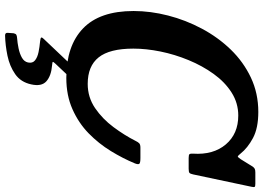

<svg xmlns="http://www.w3.org/2000/svg" viewBox="-164 -639 1064 776"><g transform="rotate(90 368.0 -251.0)"><path d="M640.5 -264.5Q620.5 -216 590.5 -167Q560.5 -118 518.8 -77.2Q477 -36.5 421.2 -11.8Q365.5 13 294.5 13Q165.5 13 95 -54.5Q24.5 -122 24.5 -259Q24.5 -327.5 42.8 -398.5Q61 -469.5 95.8 -534.8Q130.5 -600 180.2 -651.5Q230 -703 293.5 -733Q357 -763 432.5 -763Q497.5 -763 537.8 -741.5Q578 -720 601 -691Q609.5 -680.5 612.2 -680Q615 -679.5 623.5 -692L653.5 -740.5Q657.5 -746 662.2 -748.5Q667 -751 677 -751H723Q733.5 -751 735.2 -748.2Q737 -745.5 735 -736L685 -500Q682.5 -488.5 679 -485Q675.5 -481.5 662 -481.5H618.5Q605.5 -481.5 603 -485Q600.5 -488.5 601 -499Q606.5 -581 563.8 -631.5Q521 -682 447 -682Q396.5 -682 354 -655Q311.5 -628 278.8 -582.5Q246 -537 223 -481.2Q200 -425.5 188.2 -367.5Q176.5 -309.5 176.5 -258Q176.5 -162 211.8 -117.8Q247 -73.5 319 -73.5Q373 -73.5 416.8 -103.2Q460.5 -133 493.8 -177.8Q527 -222.5 549.5 -267Q554 -276.5 559 -281.5Q564 -286.5 576.5 -286.5H618.5Q638.5 -286.5 642 -282Q645.5 -277.5 640.5 -264.5ZM113 246 114.5 225.5Q116.5 217 121 214.8Q125.5 212.5 133 212Q153.5 210.5 175.2 206Q197 201.5 213 192.5Q229 183.5 232.5 168Q236.5 149.5 224 139.5Q211.5 129.5 190.5 125.2Q169.5 121 147.5 119Q133 117.5 131.8 114.2Q130.5 111 137 104.5L237 -1Q241.5 -6 252.5 -6H276Q296.5 -6 287.5 4L237.5 57Q229.5 65.5 230.2 67.5Q231 69.5 244 70.5Q286.5 74 308.5 93.5Q330.5 113 321 155Q312 197 279.8 219.5Q247.5 242 205.2 250.8Q163 259.5 124 260.5Q110.5 261 113 246Z"/></g></svg>

Font: Besley* Narrow Semi
Style: Italic
Weight: 600
Width: 4
Italic angle: -13°
Designer: Owen Earl
Foundry: indestructible type*
Version: Version 3.000; ttfautohint (v1.8.3)